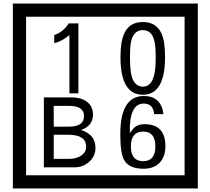

<svg xmlns="http://www.w3.org/2000/svg" viewBox="-20 -980 1195 1090"><path d="M1103 90H53V-960H1103ZM1028 15V-885H128V15ZM425 -450H374V-781Q328 -743 288 -735V-781Q339 -798 370 -847H425ZM917 -656Q917 -442 791 -442Q664 -442 664 -656Q664 -744 685 -789Q714 -855 791 -855Q868 -855 897 -789Q917 -745 917 -656ZM864 -656Q864 -723 855 -752Q840 -809 791 -809Q742 -809 726 -752Q718 -723 718 -656Q718 -587 726 -553Q742 -488 791 -488Q839 -488 855 -554Q864 -587 864 -656ZM522 -141Q522 -93 486.5 -61.5Q451 -30 403 -30H229V-427H388Q439 -427 471 -404Q508 -378 508 -329Q508 -266 440 -242Q522 -216 522 -141ZM457 -321Q457 -379 372 -379H285V-261H371Q457 -261 457 -321ZM469 -147Q469 -215 368 -215H285V-78H371Q408 -78 435 -93Q469 -112 469 -147ZM919 -149Q919 -91 886.5 -56.5Q854 -22 795 -22Q711 -22 684 -73Q663 -111 663 -219Q663 -435 797 -435Q895 -435 908 -332H855Q850 -392 796 -392Q713 -392 717 -225Q738 -253 748 -260Q768 -275 801 -275Q919 -275 919 -149ZM862 -149Q862 -233 793 -233Q723 -233 723 -149Q723 -65 793 -65Q862 -65 862 -149Z"/></svg>

Font: Unicode BMP Fallback SIL
Style: Regular
Weight: 400
Foundry: NRSI, SIL International
Version: Version 5.1 Based on Unicode 5.1